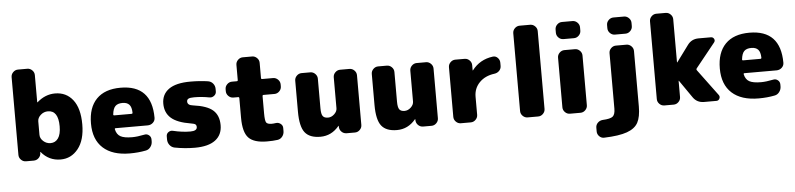

<svg xmlns="http://www.w3.org/2000/svg" viewBox="-52 -1048 6478 1564"><g transform="rotate(-5 3187.0 -265.5)"><path d="M338 -130Q377 -130 400 -162.5Q423 -195 423 -260Q423 -390 338 -390Q304 -390 278.5 -367Q253 -344 253 -315V-205Q253 -176 278.5 -153Q304 -130 338 -130ZM408 -530Q500 -530 554 -460.5Q608 -391 608 -260Q608 -132 551.5 -61Q495 10 408 10Q312 10 250 -65Q249 -66 248 -66Q247 -66 247 -65V-57Q246 -33 229 -16.5Q212 0 188 0H125Q102 0 85 -17Q68 -34 68 -57V-693Q68 -716 85 -733Q102 -750 125 -750H201Q224 -750 241 -733Q258 -716 258 -693V-471Q258 -470 259 -470Q260 -470 261 -471Q328 -530 408 -530Z M1015 -310Q1024 -310 1024 -319Q1023 -365 1004.5 -385Q986 -405 949 -405Q910 -405 890.5 -385.5Q871 -366 866 -318Q866 -310 874 -310ZM944 -530Q1198 -530 1199 -262Q1199 -238 1181 -221.5Q1163 -205 1138 -205H876Q867 -205 869 -196Q878 -154 908.5 -137Q939 -120 1004 -120Q1045 -120 1104 -132Q1125 -137 1142 -123.5Q1159 -110 1159 -88V-72Q1159 -47 1143.5 -26.5Q1128 -6 1104 -2Q1043 10 974 10Q832 10 755.5 -59.5Q679 -129 679 -260Q679 -390 747 -460Q815 -530 944 -530Z M1520 -335Q1634 -320 1682 -277.5Q1730 -235 1730 -155Q1730 -76 1673 -33Q1616 10 1505 10Q1423 10 1340 -6Q1316 -11 1300.5 -31Q1285 -51 1285 -77V-103Q1285 -124 1302 -136Q1319 -148 1339 -143Q1414 -125 1480 -125Q1535 -125 1535 -157Q1535 -172 1526 -179Q1517 -186 1490 -190Q1379 -208 1329.5 -252Q1280 -296 1280 -370Q1280 -446 1338.5 -488Q1397 -530 1515 -530Q1593 -530 1659 -520Q1684 -516 1699.5 -497Q1715 -478 1715 -453V-432Q1715 -411 1697.5 -397.5Q1680 -384 1659 -388Q1598 -400 1534 -400Q1501 -400 1488 -393Q1475 -386 1475 -370Q1475 -340 1520 -335Z M2189 -500Q2212 -500 2229 -483Q2246 -466 2246 -443V-427Q2246 -404 2229 -387Q2212 -370 2189 -370H2100Q2091 -370 2091 -361V-220Q2091 -160 2101 -145Q2111 -130 2146 -130Q2160 -130 2180 -133Q2201 -136 2218.5 -122.5Q2236 -109 2236 -88V-62Q2236 -37 2220.5 -17.5Q2205 2 2181 5Q2146 10 2096 10Q1989 10 1945 -36Q1901 -82 1901 -200V-361Q1901 -370 1892 -370H1853Q1830 -370 1813 -387Q1796 -404 1796 -427V-443Q1796 -466 1813 -483Q1830 -500 1853 -500H1892Q1901 -500 1901 -509V-633Q1901 -656 1918 -673Q1935 -690 1958 -690H2034Q2057 -690 2074 -673Q2091 -656 2091 -633V-509Q2091 -500 2100 -500Z M2815 -520Q2838 -520 2855 -503Q2872 -486 2872 -463V-57Q2872 -34 2855 -17Q2838 0 2815 0H2747Q2723 0 2706 -16.5Q2689 -33 2688 -57V-65Q2688 -66 2687 -66Q2685 -66 2685 -65Q2623 10 2532 10Q2444 10 2405.5 -39Q2367 -88 2367 -210V-463Q2367 -486 2384 -503Q2401 -520 2424 -520H2495Q2518 -520 2535 -503Q2552 -486 2552 -463V-220Q2552 -174 2564.5 -157Q2577 -140 2607 -140Q2635 -140 2658.5 -162Q2682 -184 2682 -210V-463Q2682 -486 2699 -503Q2716 -520 2739 -520Z M3441 -520Q3464 -520 3481 -503Q3498 -486 3498 -463V-57Q3498 -34 3481 -17Q3464 0 3441 0H3373Q3349 0 3332 -16.5Q3315 -33 3314 -57V-65Q3314 -66 3313 -66Q3311 -66 3311 -65Q3249 10 3158 10Q3070 10 3031.5 -39Q2993 -88 2993 -210V-463Q2993 -486 3010 -503Q3027 -520 3050 -520H3121Q3144 -520 3161 -503Q3178 -486 3178 -463V-220Q3178 -174 3190.5 -157Q3203 -140 3233 -140Q3261 -140 3284.5 -162Q3308 -184 3308 -210V-463Q3308 -486 3325 -503Q3342 -520 3365 -520Z M3987 -518Q4010 -521 4027 -504Q4044 -487 4044 -463V-437Q4044 -414 4028 -397.5Q4012 -381 3988 -378Q3911 -368 3865 -320.5Q3819 -273 3819 -205V-57Q3819 -34 3802 -17Q3785 0 3762 0H3681Q3658 0 3641 -17Q3624 -34 3624 -57V-463Q3624 -486 3641 -503Q3658 -520 3681 -520H3757Q3780 -520 3797 -503Q3814 -486 3814 -463V-421Q3814 -420 3815 -420Q3816 -420 3817 -421Q3880 -504 3987 -518Z M4313 -750Q4336 -750 4353 -733Q4370 -716 4370 -693V-57Q4370 -34 4353 -17Q4336 0 4313 0H4227Q4204 0 4187 -17Q4170 -34 4170 -57V-693Q4170 -716 4187 -733Q4204 -750 4227 -750Z M4659 -520Q4682 -520 4699 -503Q4716 -486 4716 -463V-57Q4716 -34 4699 -17Q4682 0 4659 0H4573Q4550 0 4533 -17Q4516 -34 4516 -57V-463Q4516 -486 4533 -503Q4550 -520 4573 -520ZM4659 -750Q4682 -750 4699 -733Q4716 -716 4716 -693V-667Q4716 -644 4699 -627Q4682 -610 4659 -610H4573Q4550 -610 4533 -627Q4516 -644 4516 -667V-693Q4516 -716 4533 -733Q4550 -750 4573 -750Z M5080 -520Q5103 -520 5120 -503Q5137 -486 5137 -463V-10Q5137 75 5112 121.5Q5087 168 5021.5 191.5Q4956 215 4834 219Q4811 220 4794 203Q4777 186 4777 163V132Q4777 109 4793.5 92.5Q4810 76 4833 74Q4898 71 4917.5 54Q4937 37 4937 -10V-463Q4937 -486 4954 -503Q4971 -520 4994 -520ZM5080 -750Q5103 -750 5120 -733Q5137 -716 5137 -693V-667Q5137 -644 5120 -627Q5103 -610 5080 -610H4994Q4971 -610 4954 -627Q4937 -644 4937 -667V-693Q4937 -716 4954 -733Q4971 -750 4994 -750Z M5633 -263 5794 -46Q5804 -32 5796 -16Q5788 0 5771 0H5670Q5612 0 5580 -46L5481 -189Q5481 -190 5479 -190Q5478 -190 5478 -189V-57Q5478 -34 5461 -17Q5444 0 5421 0H5345Q5322 0 5305 -17Q5288 -34 5288 -57V-693Q5288 -716 5305 -733Q5322 -750 5345 -750H5421Q5444 -750 5461 -733Q5478 -716 5478 -693V-341Q5478 -340 5479 -340L5481 -341L5579 -474Q5612 -520 5670 -520H5771Q5788 -520 5796 -505Q5804 -490 5793 -476L5633 -277Q5628 -270 5633 -263Z M6157 -310Q6166 -310 6166 -319Q6165 -365 6146.5 -385Q6128 -405 6091 -405Q6052 -405 6032.5 -385.5Q6013 -366 6008 -318Q6008 -310 6016 -310ZM6086 -530Q6340 -530 6341 -262Q6341 -238 6323 -221.5Q6305 -205 6280 -205H6018Q6009 -205 6011 -196Q6020 -154 6050.5 -137Q6081 -120 6146 -120Q6187 -120 6246 -132Q6267 -137 6284 -123.5Q6301 -110 6301 -88V-72Q6301 -47 6285.5 -26.5Q6270 -6 6246 -2Q6185 10 6116 10Q5974 10 5897.5 -59.5Q5821 -129 5821 -260Q5821 -390 5889 -460Q5957 -530 6086 -530Z"/></g></svg>

Font: Rounded Mplus 1c Black
Style: Regular
Weight: 900
Version: Version 1.059.20150529